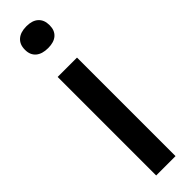

<svg xmlns="http://www.w3.org/2000/svg" viewBox="-251 -699 689 689"><g transform="rotate(-45 93.5 -354.0)"><path d="M44.9 -500H143.1V0H44.9ZM30.8 -650.9V-652.8Q30.8 -678.7 47.4 -693.4Q64 -708 94.2 -708Q124 -708 139.9 -693.4Q155.8 -678.7 155.8 -652.8V-650.9Q155.8 -625.5 139.9 -611.3Q124 -597.2 94.2 -597.2Q64 -597.2 47.4 -611.3Q30.8 -625.5 30.8 -650.9Z"/></g></svg>

Font: LT Wave
Style: Regular
Weight: 400
Designer: Daniel Lyons
Version: Version 2.5 (Glyphs App)